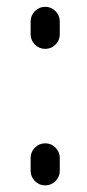

<svg xmlns="http://www.w3.org/2000/svg" viewBox="-20 -567 255 566"><path d="M70.3 -465.8V-503.9Q70.3 -521.5 83 -534.2Q95.7 -546.9 113.3 -546.9Q130.9 -546.9 143.6 -534.2Q156.2 -521.5 156.2 -503.9V-465.8Q156.2 -448.2 143.6 -435.5Q130.9 -422.9 113.3 -422.9Q95.7 -422.9 83 -435.5Q70.3 -448.2 70.3 -465.8ZM70.3 -63.5V-101.6Q70.3 -119.1 83 -131.8Q95.7 -144.5 113.3 -144.5Q130.9 -144.5 143.6 -131.8Q156.2 -119.1 156.2 -101.6V-63.5Q156.2 -45.9 143.6 -33.2Q130.9 -20.5 113.3 -20.5Q95.7 -20.5 83 -33.2Q70.3 -45.9 70.3 -63.5Z"/></svg>

Font: Gen Jyuu Gothic P Regular
Style: Regular
Weight: 400
Designer: [Source Han Sans]
Ryoko NISHIZUKA  (kana & ideographs); Paul D. Hunt (Latin, Greek & Cyrillic); Wenlong ZHANG  (bopomofo
Version: Version 1.002.20150607